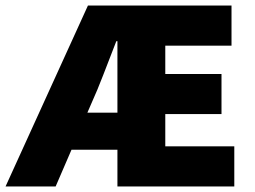

<svg xmlns="http://www.w3.org/2000/svg" viewBox="-42 -670 916 690"><path d="M552 -144H800V0H380V-132H215L158 0H-22L274 -650H790V-506H552V-404H754V-260H552ZM272 -265H380V-522H376Q316 -366 308 -348Z"/></svg>

Font: Assistant ExtraBold
Style: Regular
Weight: 800
Designer: Hebrew By Ben Nathan, Latin by Paul Hunt
Version: Version 2.001;PS 002.001;hotconv 1.0.88;makeotf.lib2.5.64775